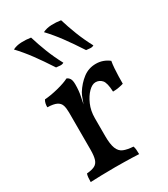

<svg xmlns="http://www.w3.org/2000/svg" viewBox="-179 -799 777 886"><g transform="rotate(-30 209.5 -356.0)"><path d="M201 -147Q201 -104 210 -81Q219 -58 238.5 -50Q258 -42 290 -40Q293 -32 294 -21Q295 -10 295 3Q280 2 259.5 1.5Q239 1 215.5 0.5Q192 0 169 0Q134 0 95 1Q56 2 37 3Q37 -10 38 -21Q39 -32 42 -40Q68 -42 83.5 -49.5Q99 -57 105 -75.5Q111 -94 111 -127V-227H201ZM201 -293V-214H111V-325L201 -423Q201 -388 195 -361Q189 -334 184 -307ZM179 -301Q190 -329 196 -347Q202 -365 209 -377Q231 -412 261 -435Q291 -458 330 -458Q368 -458 399 -434Q396 -418 394.5 -397Q393 -376 392.5 -355Q392 -334 392 -316Q383 -313 367.5 -310Q352 -307 335 -307Q333 -355 319.5 -370Q306 -385 286 -385Q268 -385 248.5 -365.5Q229 -346 215 -314Q201 -282 201 -243ZM111 -214V-325Q111 -348 106 -363.5Q101 -379 85 -387Q69 -395 36 -396Q36 -407 38 -416Q40 -425 45 -433Q76 -435 116 -445Q156 -455 179 -467Q188 -464 194.5 -454.5Q201 -445 201 -423ZM323 -535Q288 -589 258 -629.5Q228 -670 196 -704Q216 -714 241.5 -715Q267 -716 292 -712Q305 -669 322 -625.5Q339 -582 363 -537Q354 -532 343.5 -533Q333 -534 323 -535ZM163 -535Q128 -589 98 -629.5Q68 -670 36 -704Q56 -714 81.5 -715Q107 -716 132 -712Q145 -669 162 -625.5Q179 -582 203 -537Q194 -532 183.5 -533Q173 -534 163 -535Z"/></g></svg>

Font: Vollkorn
Style: Regular
Weight: 400
Designer: Friedrich Althausen
Foundry: Friedrich Althausen
Version: Version 4.104